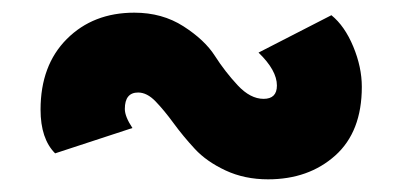

<svg xmlns="http://www.w3.org/2000/svg" viewBox="-20 -513 640 303"><path d="M189 -311 67 -271Q44 -294 44 -340Q44 -410 85.5 -451.5Q127 -493 192 -493Q236 -493 269.5 -471.5Q303 -450 319 -425Q335 -400 355 -378.5Q375 -357 396 -357Q417 -357 417 -378Q417 -402 388 -430L503 -489Q524 -472 537.5 -439.5Q551 -407 551 -376Q551 -305 509 -267.5Q467 -230 403 -230Q366 -230 336 -244Q306 -258 287.5 -278Q269 -298 254 -318.5Q239 -339 225.5 -353Q212 -367 198 -367Q177 -367 177 -341Q177 -329 189 -311Z"/></svg>

Font: LilGrotesk Bold
Style: Regular
Weight: 700
Designer: BSozoo
Foundry: BSozoo
Version: Version 1.001;PS 001.001;hotconv 1.0.70;makeotf.lib2.5.58329